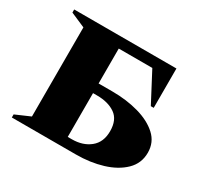

<svg xmlns="http://www.w3.org/2000/svg" viewBox="-124 -711 892 862"><g transform="rotate(30 322.0 -280.0)"><path d="M362 0H30V-16L106 -49V-511L30 -544V-560H560V-356H545L465 -508H291V-327H362Q436 -327 498.5 -309.5Q561 -292 599.5 -257Q638 -222 638 -168Q638 -113 599.5 -75.5Q561 -38 498.5 -19Q436 0 362 0ZM312 -277H291V-50H312Q369 -50 406 -80Q443 -110 443 -167Q443 -226 406.5 -251.5Q370 -277 312 -277Z"/></g></svg>

Font: Spectral SC ExtraBold
Style: Regular
Weight: 800
Designer: Jean-Baptiste Levee
Foundry: Production Type
Version: Version 2.001